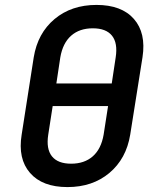

<svg xmlns="http://www.w3.org/2000/svg" viewBox="-20 -750 640 780"><path d="M254 10Q152 10 102 -47.5Q52 -105 68 -203L117 -517Q133 -615 201.5 -672.5Q270 -730 372 -730Q474 -730 524 -673Q574 -616 559 -518L509 -203Q493 -105 424.5 -47.5Q356 10 254 10ZM209 -411H434L450 -517Q459 -575 435 -605Q411 -635 357 -635Q303 -635 269 -605Q235 -575 225 -517ZM269 -85Q323 -85 357 -115Q391 -145 401 -203L419 -319H194L176 -203Q167 -145 191 -115Q215 -85 269 -85Z"/></svg>

Font: JetBrains Mono NL SemiBold
Style: Italic
Weight: 600
Italic angle: -9°
Monospace: yes
Designer: Philipp Nurullin, Konstantin Bulenkov
Foundry: JetBrains
Version: Version 2.305; ttfautohint (v1.8.4.7-5d5b)